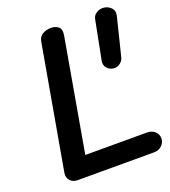

<svg xmlns="http://www.w3.org/2000/svg" viewBox="-164 -1053 1034 1171"><g transform="rotate(-20 353.0 -467.5)"><path d="M137.5 0Q106 0 88.5 -20Q71 -40 76 -70L217 -870Q222.5 -900.5 246 -914.5Q269.5 -928.5 301.5 -928.5Q328.5 -928.5 348.5 -913Q368.5 -897.5 360 -853L233 -128.5H632Q664.5 -128.5 684.2 -110Q704 -91.5 704 -66Q704 -40 684.2 -20Q664.5 0 632 0ZM572.5 -566Q550 -570 534 -588Q518 -606 523.5 -634.5L571.5 -880.5Q575.5 -910 599 -923.5Q622.5 -937 646.5 -934Q673.5 -931 692.5 -911.2Q711.5 -891.5 704 -860.5L643.5 -615.5Q637 -588.5 615.5 -575.2Q594 -562 572.5 -566Z"/></g></svg>

Font: Edu VIC WA NT Hand
Style: Regular
Weight: 400
Designer: Tina and Corey Anderson, Eben Sorkin, Mirko Velimirovic
Foundry: Google for Education
Version: Version 1.000